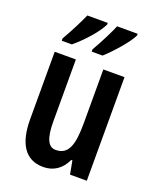

<svg xmlns="http://www.w3.org/2000/svg" viewBox="-144 -851 771 946"><g transform="rotate(20 242.0 -378.0)"><path d="M412 -757V-766H304C293 -738 261 -673 229 -618V-606H286C327 -643 392 -715 412 -757ZM255 -757V-766H148C135 -736 105 -675 72 -618V-606H125C177 -649 234 -713 255 -757ZM424 -543H313V-262C313 -149 295 -90 227 -90C187 -90 169 -132 169 -219V-543H58V-189C58 -66 101 10 198 10C252 10 293 -18 317 -70H323L336 0H424Z"/></g></svg>

Font: Noto Sans Georgian ExtraCondensed SemiBold
Style: Regular
Weight: 600
Width: 2
Designer: Monotype Design Team, Akaki Razmadze
Foundry: Google LLC
Version: Version 2.005